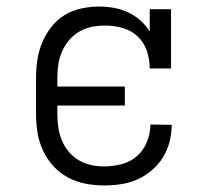

<svg xmlns="http://www.w3.org/2000/svg" viewBox="-20 -558 640 586"><path d="M298 8Q269 8 240.5 2.5Q212 -3 187 -16.5Q162 -30 142.5 -51.5Q123 -73 111 -99Q99 -125 94.5 -153Q90 -181 90 -210V-320Q90 -348 94 -375Q98 -402 108.5 -427.5Q119 -453 136 -475Q153 -497 176.5 -511.5Q200 -526 227.5 -532Q255 -538 282 -538Q305 -538 327.5 -534Q350 -530 370.5 -520.5Q391 -511 408 -496Q425 -481 437 -462V-530H502V-349H437Q437 -376 428.5 -402Q420 -428 400.5 -446.5Q381 -465 354.5 -472.5Q328 -480 301 -480Q280 -480 260 -476Q240 -472 222 -461.5Q204 -451 190.5 -435Q177 -419 169 -400Q161 -381 158 -361Q155 -341 155 -320V-294H361V-236H155V-210Q155 -190 158 -169.5Q161 -149 168.5 -130.5Q176 -112 189 -96Q202 -80 219.5 -69.5Q237 -59 257 -54.5Q277 -50 298 -50Q324 -50 351 -57Q378 -64 398 -81.5Q418 -99 428.5 -125Q439 -151 439 -178L504 -177Q504 -151 497.5 -125.5Q491 -100 477.5 -78Q464 -56 443.5 -38.5Q423 -21 399.5 -10.5Q376 0 350 4Q324 8 298 8Z"/></svg>

Font: Iosevka Curly Slab LtEx
Style: Regular
Weight: 300
Width: 7
Monospace: yes
Designer: Belleve Invis
Foundry: Belleve Invis
Version: Version 11.1.0; ttfautohint (v1.8.3)